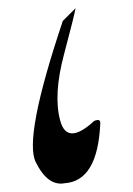

<svg xmlns="http://www.w3.org/2000/svg" viewBox="-20 -439 318 459"><path d="M134.8 -1Q94.2 6.8 65.4 -51.5Q36.6 -109.9 129.4 -386.7L129.9 -388.7L160.6 -419.4Q158.2 -403.8 132.8 -308.1Q107.4 -212.4 123.8 -151.1Q140.1 -89.8 205.1 -149.9Q214.8 -153.8 217.8 -150.9Q220.2 -148.4 219.7 -143.1Q213.4 -6.3 134.8 -1Z"/></svg>

Font: Aref Ruqaa
Style: Regular
Weight: 400
Designer: Abdoulla Aref
Version: Version 0.7